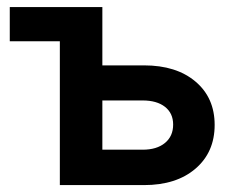

<svg xmlns="http://www.w3.org/2000/svg" viewBox="-20 -536 672 556"><path d="M8.3 -416.5V-515.6H276.4V-346.7H397Q490.7 -346.7 546.1 -299.8Q601.6 -252.9 601.6 -174.3Q601.6 -95.2 546.1 -47.6Q490.7 0 397 0H153.3V-416.5ZM276.4 -245.1V-102.5H393.1Q434.1 -102.5 457.8 -122.1Q481.4 -141.6 481.4 -175.3Q481.4 -208 457.8 -226.6Q434.1 -245.1 393.1 -245.1Z"/></svg>

Font: Inter Display SemiBold
Style: Regular
Weight: 600
Designer: Rasmus Andersson
Foundry: rsms
Version: Version 4.001;git-9221beed3